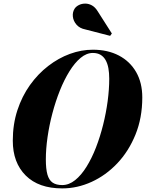

<svg xmlns="http://www.w3.org/2000/svg" viewBox="-20 -1036 810 1066"><path d="M325.5 10Q194.5 10 122.8 -61.5Q51 -133 51 -255Q51 -346 76.5 -423.8Q102 -501.5 146.2 -563.5Q190.5 -625.5 247.5 -669.5Q304.5 -713.5 368 -736.8Q431.5 -760 495.5 -760Q578 -760 639.8 -727.8Q701.5 -695.5 735.8 -636Q770 -576.5 770 -495Q770 -381.5 732.2 -288.8Q694.5 -196 631.2 -129.2Q568 -62.5 488.5 -26.2Q409 10 325.5 10ZM325.5 -8.5Q363 -8.5 397 -35.8Q431 -63 460.2 -110Q489.5 -157 512.8 -217Q536 -277 552.5 -343Q569 -409 577.8 -475Q586.5 -541 586.5 -599Q586.5 -631 581.8 -657.2Q577 -683.5 566.2 -702.5Q555.5 -721.5 538 -731.8Q520.5 -742 495.5 -742Q460.5 -742 427.8 -714.8Q395 -687.5 365.8 -640.5Q336.5 -593.5 312.5 -533.5Q288.5 -473.5 271 -407.2Q253.5 -341 244 -275Q234.5 -209 234.5 -151Q234.5 -98.5 243.2 -67.2Q252 -36 272 -22.2Q292 -8.5 325.5 -8.5ZM591.5 -837 454 -872.5Q422.5 -878.5 404.8 -899Q387 -919.5 384.5 -944.5Q382 -969.5 395 -989Q403.5 -1001 419 -1008.5Q434.5 -1016 453.5 -1016Q472.5 -1016 490.5 -1006Q508.5 -996 522 -974L601 -850Z"/></svg>

Font: Bodoni Moda 11pt ExtraBold
Style: Italic
Weight: 800
Italic angle: -13°
Version: Version 2.004